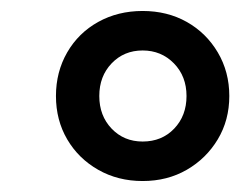

<svg xmlns="http://www.w3.org/2000/svg" viewBox="-20 -731 438 350"><path d="M240 -401Q195 -401 159 -421.5Q123 -442 102.5 -477Q82 -512 82 -556Q82 -600 102.5 -635.5Q123 -671 159 -691Q195 -711 240 -711Q285 -711 320.5 -691Q356 -671 377 -635.5Q398 -600 398 -556Q398 -512 377 -477Q356 -442 320.5 -421.5Q285 -401 240 -401ZM240 -473Q275 -473 297.5 -496.5Q320 -520 320 -556Q320 -592 297 -615.5Q274 -639 240 -639Q206 -639 183.5 -615.5Q161 -592 161 -556Q161 -520 183.5 -496.5Q206 -473 240 -473Z"/></svg>

Font: Nunito Sans 11pt
Style: Bold Italic
Weight: 700
Italic angle: -9°
Version: Version 3.101;gftools[0.9.27]